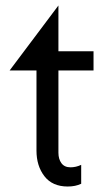

<svg xmlns="http://www.w3.org/2000/svg" viewBox="-20 -669 375 700"><path d="M227 11Q255 11 276 1V-68Q257 -59 237 -59Q215 -59 204 -74Q193 -89 193 -112V-412H321V-482H193V-649L15 -412H113V-120Q113 -64 142 -26.5Q171 11 227 11Z"/></svg>

Font: Geom Light
Style: Regular
Weight: 300
Version: Version 1.102